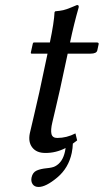

<svg xmlns="http://www.w3.org/2000/svg" viewBox="-20 -598 412 763"><path d="M133.3 145Q117.2 145 109.6 133.8Q102.1 122.6 105.5 106.9Q109.9 86.9 125.7 79.8Q141.6 72.8 165 70.6Q188.5 68.4 198.7 63Q229 47.4 238.3 3.9Q239.7 -2.9 240.7 -9.8Q201.7 10.3 159.7 9.8Q125 9.8 108.2 -12Q91.3 -33.7 98.6 -68.8Q101.1 -80.1 115 -138.7Q128.9 -197.3 136.2 -231L168.9 -384.8H106Q102.1 -384.8 102.5 -389.2L110.4 -424.8Q111.3 -428.7 114.3 -429.2H178.2Q194.8 -508.3 196.8 -549.8L199.7 -553.2Q218.3 -554.7 231.2 -557.6Q244.1 -560.5 263.7 -568.8Q283.2 -577.1 286.1 -578.1Q294.9 -578.1 292.5 -567.9Q273.9 -503.4 258.3 -429.2H365.2Q369.1 -429.2 370.8 -427.5Q372.6 -425.8 372.1 -422.9L366.7 -397.9Q363.8 -384.8 339.8 -384.8H249L218.3 -242.2Q210.9 -208.5 200.7 -165.8Q190.4 -123 188 -111.8Q180.7 -81.1 184.6 -65.4Q188.5 -49.8 207.5 -49.8Q245.1 -49.8 279.8 -67.9L286.6 -40Q277.8 -33.2 269.5 -27.3Q269 -9.3 265.1 9.8Q252.4 69.8 207.5 107.4Q162.6 145 133.3 145Z"/></svg>

Font: Linux Biolinum
Style: Italic
Weight: 400
Italic angle: -12°
Designer: Philipp H. Poll
Foundry: Philipp H. Poll
Version: Version 1.1.3 ; ttfautohint (v0.9)